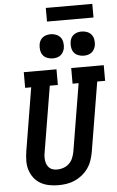

<svg xmlns="http://www.w3.org/2000/svg" viewBox="-70 -1180 754 1234"><g transform="rotate(-5 306.5 -563.0)"><path d="M255 8Q225 8 195 2Q165 -4 140 -18.5Q115 -33 97.5 -56.5Q80 -80 71.5 -108Q63 -136 63.5 -166.5Q64 -197 69 -228L136 -634H97V-735H308V-634H256L186 -212Q183 -198 182.5 -183.5Q182 -169 184 -155.5Q186 -142 191.5 -130Q197 -118 207 -109Q217 -100 230 -96.5Q243 -93 257 -93Q278 -93 298.5 -100.5Q319 -108 334.5 -123Q350 -138 358 -158Q366 -178 370 -199L442 -634H403V-735H613V-634H562L487 -182Q482 -156 473 -130Q464 -104 447.5 -81Q431 -58 408.5 -40Q386 -22 360.5 -11Q335 0 308 4Q281 8 255 8ZM490 -807Q472 -807 454.5 -814Q437 -821 427 -834.5Q417 -848 414 -866.5Q411 -885 414 -904Q416 -917 422.5 -929Q429 -941 440.5 -949Q452 -957 465 -960Q478 -963 490 -963Q509 -963 526 -956Q543 -949 553.5 -935.5Q564 -922 567 -903.5Q570 -885 567 -866Q564 -853 557.5 -841Q551 -829 540 -821Q529 -813 516 -810Q503 -807 490 -807ZM290 -807Q272 -807 254.5 -814Q237 -821 227 -834.5Q217 -848 214 -866.5Q211 -885 214 -904Q216 -917 222.5 -929Q229 -941 240.5 -949Q252 -957 265 -960Q278 -963 290 -963Q309 -963 326 -956Q343 -949 353.5 -935.5Q364 -922 367 -903.5Q370 -885 367 -866Q364 -853 357.5 -841Q351 -829 340 -821Q329 -813 316 -810Q303 -807 290 -807ZM274 -1046V-1134H574V-1046Z"/></g></svg>

Font: Iosevka Slab Extended
Style: Bold Italic
Weight: 700
Width: 7
Italic angle: -9°
Monospace: yes
Designer: Belleve Invis
Foundry: Belleve Invis
Version: Version 11.1.0; ttfautohint (v1.8.3)